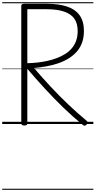

<svg xmlns="http://www.w3.org/2000/svg" viewBox="-20 -1130 871 1750"><path d="M202 14Q188 14 181 9Q174 4 174 -7V-1077Q174 -1087 181.5 -1091.5Q189 -1096 203 -1096H400Q516 -1096 592 -1070Q668 -1044 706.5 -989.5Q745 -935 745 -847Q745 -786 726.5 -737.5Q708 -689 674.5 -653.5Q641 -618 597.5 -592.5Q554 -567 503 -550.5Q452 -534 398 -524.5Q344 -515 290 -510Q361 -427 439 -343Q517 -259 600.5 -179.5Q684 -100 771 -28Q779 -22 779.5 -13Q780 -4 768 7Q759 16 750.5 15.5Q742 15 733 7Q643 -66 555.5 -151Q468 -236 386 -325.5Q304 -415 229 -503V-7Q229 4 223 9Q217 14 202 14ZM229 -554Q275 -555 321 -560Q367 -565 412 -575Q457 -585 498 -600.5Q539 -616 574 -638Q609 -660 634.5 -690Q660 -720 674 -759Q688 -798 688 -847Q688 -917 657 -960.5Q626 -1004 562.5 -1025Q499 -1046 402 -1046H229ZM0 590H831V600H0ZM0 -20H831V0H0ZM0 -505H831V-500H0ZM0 -1110H831V-1100H0Z"/></svg>

Font: Playwrite FR Moderne Guides
Style: Regular
Weight: 400
Designer: Veronika Burian, José Scaglione
Foundry: TypeTogether
Version: Version 1.003